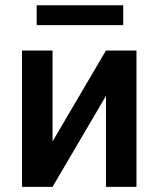

<svg xmlns="http://www.w3.org/2000/svg" viewBox="-20 -724 614 744"><path d="M65.4 0ZM390.6 -528.3H508.8V0H390.6V-352.5L183.6 0H65.4V-528.3H183.6V-175.8ZM457.5 -626.5H122.1V-703.6H457.5Z"/></svg>

Font: Roboto-o Medium
Style: Regular
Weight: 500
Designer: Google
Version: Version 2.134; 2016; ttfautohint (v1.6)